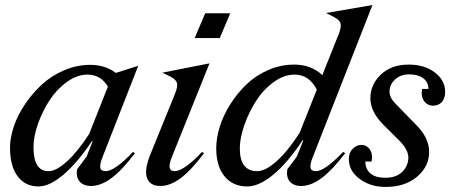

<svg xmlns="http://www.w3.org/2000/svg" viewBox="-20 -737 1800 767"><path d="M326.2 -111.8 350.1 -172.9H347.2Q287.6 -85 232.7 -38.6Q177.7 7.8 133.8 7.8Q80.6 7.8 50.3 -33Q20 -73.7 20 -147Q20 -186.5 35.2 -231.7Q50.3 -276.9 79.6 -320.3Q108.9 -363.8 147.2 -399.2Q185.5 -434.6 236.3 -456.3Q287.1 -478 340.8 -478Q399.4 -478 442.9 -445.8L532.2 -474.1L390.1 -110.8Q377.9 -81.1 380.6 -67.1Q383.3 -53.2 401.9 -53.2Q438 -53.2 511.2 -129.9L519 -125Q467.3 -56.6 425 -25.4Q382.8 5.9 344.2 5.9Q313 5.9 297.9 -12.2Q282.7 -30.3 288.1 -61ZM113.8 -148.9Q113.8 -53.2 173.8 -53.2Q204.6 -53.2 247.1 -91.8Q289.6 -130.4 335.9 -201.2L411.1 -391.1Q382.3 -439 329.1 -439Q288.1 -439 247.6 -409.9Q207 -380.9 178.5 -337.2Q149.9 -293.5 131.8 -242.7Q113.8 -191.9 113.8 -148.9Z M816.9 -483.9 667 -110.8Q643.1 -53.2 677.7 -53.2Q713.9 -53.2 787.1 -129.9L794.9 -125Q744.6 -57.6 702.6 -25.9Q660.6 5.9 620.1 5.9Q580.1 5.9 567.9 -24.4Q555.7 -54.7 578.1 -113.8L680.2 -365.2Q690.9 -392.6 686.8 -406Q682.6 -419.4 662.1 -430.2L628.9 -446.8ZM757.8 -585 799.8 -684.1H899.9L857.9 -585Z M1334 -603Q1344.2 -630.4 1340.3 -643.8Q1336.4 -657.2 1315.9 -668L1282.7 -685.1L1467.8 -716.8L1230 -110.8Q1217.8 -81.1 1220.5 -67.1Q1223.1 -53.2 1241.7 -53.2Q1277.3 -53.2 1350.6 -129.9L1358.9 -125Q1307.1 -57.1 1264.6 -25.6Q1222.2 5.9 1183.6 5.9Q1152.3 5.9 1137.5 -12.2Q1122.6 -30.3 1127.9 -61L1165.5 -110.8L1191.9 -176.8H1189Q1128.9 -86.4 1071.8 -39.3Q1014.6 7.8 967.8 7.8Q909.7 7.8 876.7 -33Q843.8 -73.7 843.8 -145Q843.8 -185.1 857.9 -230.7Q872.1 -276.4 899.7 -320.1Q927.2 -363.8 964.1 -399.4Q1001 -435.1 1051 -457Q1101.1 -479 1154.8 -479Q1222.7 -479 1267.6 -437ZM938 -144Q938 -53.2 1007.8 -53.2Q1040.5 -53.2 1085 -93Q1129.4 -132.8 1176.8 -206.1L1245.6 -378.9Q1214.8 -439 1156.7 -439Q1113.8 -439 1072 -408.2Q1030.3 -377.4 1001.7 -332Q973.1 -286.6 955.6 -235.8Q938 -185.1 938 -144Z M1520.5 9.8Q1460 9.8 1416.7 -22.2Q1373.5 -54.2 1373.5 -102.1Q1373.5 -127.4 1389.2 -142.8Q1404.8 -158.2 1423.3 -158.2Q1441.9 -158.2 1454.1 -144.3Q1466.3 -130.4 1466.3 -107.9Q1466.3 -103.5 1464.4 -91.8H1439.5Q1439.5 -62 1459.5 -44.4Q1479.5 -26.9 1519.5 -26.9Q1563 -26.9 1587.2 -50.8Q1611.3 -74.7 1611.3 -107.9Q1611.3 -140.6 1570.3 -180.2L1514.2 -235.8Q1459.5 -290.5 1459.5 -344.2Q1459.5 -399.4 1501.5 -439.2Q1543.5 -479 1613.3 -479Q1675.8 -479 1717 -447.5Q1758.3 -416 1758.3 -370.1Q1758.3 -344.7 1745.4 -329.8Q1732.4 -314.9 1709.5 -314.9Q1690.4 -314.9 1677.5 -328.9Q1664.6 -342.8 1664.6 -366.2Q1664.6 -370.1 1666.5 -381.8H1691.4Q1691.4 -409.2 1670.4 -424.6Q1649.4 -439.9 1615.2 -439.9Q1579.6 -439.9 1557.9 -419.4Q1536.1 -398.9 1536.1 -371.1Q1536.1 -346.7 1559.6 -323.2L1643.6 -236.8Q1694.3 -186 1694.3 -129.9Q1694.3 -71.8 1646 -31Q1597.7 9.8 1520.5 9.8Z"/></svg>

Font: Redaction
Style: Italic
Weight: 400
Designer: Jeremy Mickel / Forest Young
Foundry: MCKL
Version: Version 2.001;hotconv 1.0.113;makeotfexe 2.5.65598 DEVELOPME